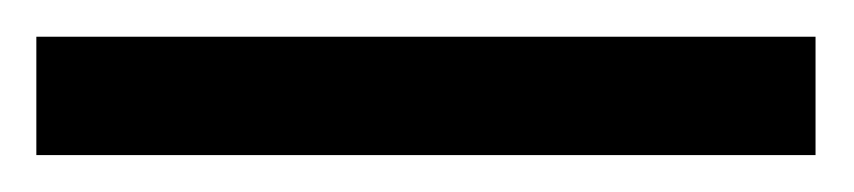

<svg xmlns="http://www.w3.org/2000/svg" viewBox="-21 -757 458 103"><path d="M416.5 -737.3V-673.8H-1.5V-737.3Z"/></svg>

Font: RGR Online_21
Style: Regular
Weight: 400
Italic angle: -12°
Designer: vernon adams
Foundry: vernon adams
Version: Version 1.000